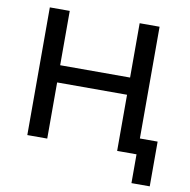

<svg xmlns="http://www.w3.org/2000/svg" viewBox="-92 -795 1031 1044"><g transform="rotate(10 424.0 -273.0)"><path d="M702 159V0H596V-88H803V159ZM99 0V-705H209V-405H595V-705H705V0H595V-310H209V0Z"/></g></svg>

Font: Nunito Sans 8pt SemiBold
Style: Regular
Weight: 600
Version: Version 3.101;gftools[0.9.27]